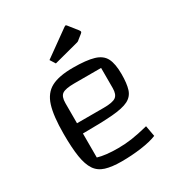

<svg xmlns="http://www.w3.org/2000/svg" viewBox="-170 -820 876 942"><g transform="rotate(-30 267.5 -349.0)"><path d="M246 9Q191 9 155.5 -2Q120 -13 101 -41.5Q82 -70 74 -120.5Q66 -171 66 -250Q66 -351 83.5 -407Q101 -463 144.5 -486Q188 -509 267 -509Q343 -509 385 -496.5Q427 -484 443 -452.5Q459 -421 459 -363Q459 -310 449 -278Q439 -246 408.5 -230.5Q378 -215 316 -210Q254 -205 149 -205H119V-263H301Q351 -263 369 -276Q387 -289 387 -325V-439H235Q185 -439 167 -426.5Q149 -414 149 -377V-69Q192 -56 263 -56Q303 -56 341 -61.5Q379 -67 435 -81L446 -20Q412 -6 357.5 1.5Q303 9 246 9ZM206 -569 187 -599 332 -703Q338 -707 339 -707Q343 -707 346 -703L385 -654Q391 -646 391 -643Q391 -638 384 -633L360 -614Q356 -610 352 -608Q348 -606 339 -604Z"/></g></svg>

Font: Changa Light
Style: Regular
Weight: 300
Designer: Eduardo Rodriguez Tunni
Foundry: Eduardo Rodriguez Tunni
Version: Version 3.002; ttfautohint (v1.8.2)